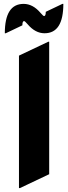

<svg xmlns="http://www.w3.org/2000/svg" viewBox="-20 -963 352 993"><path d="M83 9.8H78.1V-675.3L229.5 -747.1H234.4V-62ZM302.7 -942.9H307.6Q307.6 -791 210.4 -791Q162.6 -791 123 -837.4Q108.9 -854 104.5 -854Q95.7 -854 95.7 -832L9.8 -791H4.9Q4.9 -942.9 102.1 -942.9Q149.9 -942.9 189.5 -896.5Q203.6 -879.9 208 -879.9Q216.8 -879.9 216.8 -901.9Z"/></svg>

Font: Nova Round
Style: Bold
Weight: 700
Designer: Wojciech Kalinowski "wmk69" (wmk69@o2.pl)
Foundry: Wojciech Kalinowski "wmk69" (wmk69@o2.pl)
Version: Version 3.1.0; 2021-05-23